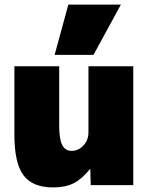

<svg xmlns="http://www.w3.org/2000/svg" viewBox="-20 -810 657 840"><path d="M213 10Q122 10 82.5 -43.5Q43 -97 43 -220V-520H239V-260Q239 -202 252 -176Q265 -150 293 -150Q314 -150 330.5 -161Q347 -172 357 -190Q367 -208 367 -230V-520H563V0H377L375 -70H373Q339 -27 302.5 -8.5Q266 10 213 10ZM389 -570H219L279 -790H509Z"/></svg>

Font: M PLUS 2 Black
Style: Regular
Weight: 900
Designer: Coji Morishita
Foundry: UNDERFOREST DESIGN
Version: Version 1.001